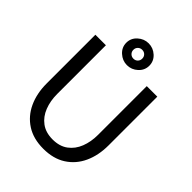

<svg xmlns="http://www.w3.org/2000/svg" viewBox="-257 -1054 1197 1197"><g transform="rotate(45 341.5 -455.0)"><path d="M161.1 -722.7H68.4V-293Q68.4 -205.1 100.1 -136.7Q131.8 -68.4 192.6 -29.3Q253.4 9.8 341.3 9.8Q429.2 9.8 490.2 -29.3Q551.3 -68.4 582.8 -136.7Q614.3 -205.1 614.3 -293V-722.7H521.5V-293Q521.5 -231.9 502 -181.9Q482.4 -131.8 442.4 -102.1Q402.3 -72.3 341.3 -72.3Q280.3 -72.3 240.2 -102.1Q200.2 -131.8 180.7 -181.9Q161.1 -231.9 161.1 -293ZM239.7 -823.7Q239.7 -783.7 270.5 -755.6Q301.3 -727.5 341.3 -727.5Q381.8 -727.5 412.4 -755.6Q442.9 -783.7 442.9 -823.7Q442.9 -864.3 412.4 -892.1Q381.8 -919.9 341.3 -919.9Q301.3 -919.9 270.5 -892.1Q239.7 -864.3 239.7 -823.7ZM302.2 -823.7Q302.2 -840.8 313.5 -851.8Q324.7 -862.8 341.3 -862.8Q358.4 -862.8 369.4 -851.8Q380.4 -840.8 380.4 -823.7Q380.4 -807.1 369.4 -795.9Q358.4 -784.7 341.3 -784.7Q324.7 -784.7 313.5 -795.9Q302.2 -807.1 302.2 -823.7Z"/></g></svg>

Font: Giphurs SC
Style: Regular
Weight: 400
Version: Version 0.920